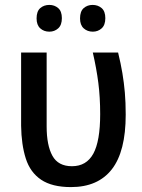

<svg xmlns="http://www.w3.org/2000/svg" viewBox="-20 -753 579 782"><path d="M269 9Q192 9 147.5 -21Q103 -51 85 -107.5Q67 -164 66 -241V-539H170V-238Q170 -161 193.5 -118.5Q217 -76 273 -76Q332 -76 360 -127Q388 -178 388 -288Q388 -357 380.5 -415.5Q373 -474 358 -539H461Q472 -494 478.5 -455Q485 -416 488.5 -376Q492 -336 492 -286Q492 -136 435.5 -63.5Q379 9 269 9ZM129 -678Q129 -707 144 -720Q159 -733 181 -733Q202 -733 217 -720Q232 -707 232 -679Q232 -651 217 -637.5Q202 -624 181 -624Q159 -624 144 -637.5Q129 -651 129 -678ZM306 -678Q306 -707 321 -720Q336 -733 357 -733Q379 -733 394 -720Q409 -707 409 -679Q409 -651 394 -637.5Q379 -624 358 -624Q336 -624 321 -637.5Q306 -651 306 -678Z"/></svg>

Font: Noto Sans Display SemiCondensed Medium
Style: Regular
Weight: 500
Width: 4
Designer: Monotype Design Team
Foundry: Monotype Imaging Inc.
Version: Version 2.003